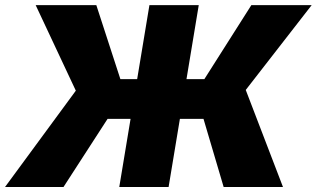

<svg xmlns="http://www.w3.org/2000/svg" viewBox="-45 -748 1267 768"><path d="M750 -727.5 629.4 0H432.1L552.7 -727.5ZM-24.9 0 258.3 -385.3 97.7 -727.5H340.3L436.5 -431.6H772.5L960.4 -727.5H1201.7L938 -388.2L1086.9 0H849.6L769 -272.5H385.3L209 0Z"/></svg>

Font: Inter 16pt Black
Style: Italic
Weight: 900
Italic angle: -9.3988°
Version: Version 4.001;git-66647c0bb